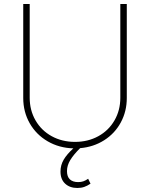

<svg xmlns="http://www.w3.org/2000/svg" viewBox="-20 -727 747 956"><path d="M611.3 -707V-239.3Q611.3 -172.4 581.5 -117.4Q551.8 -62.5 498.8 -28.8Q445.8 4.9 378.9 10.7Q346.2 43 329.8 70.1Q313.5 97.2 313.5 125Q313.5 152.8 328.1 166.3Q342.8 179.7 369.1 179.7Q383.8 179.7 395 175.8Q406.2 171.9 418.9 163.1L430.7 187.5Q415 198.2 399.7 203.6Q384.3 209 365.2 209Q327.6 209 304.4 187.5Q281.2 166 281.2 127Q281.2 95.2 297.1 68.1Q313 41 345.2 11.7Q274.4 9.8 217.3 -23.4Q160.2 -56.6 127.9 -113.3Q95.7 -169.9 95.7 -239.3V-707H127.9V-240.2Q127.9 -177.7 157 -127.4Q186 -77.1 237.5 -48.8Q289.1 -20.5 353.5 -20.5Q418 -20.5 469.5 -48.8Q521 -77.1 550 -127.4Q579.1 -177.7 579.1 -240.2V-707Z"/></svg>

Font: Pretendard Std Thin
Style: Regular
Weight: 100
Designer: Base glyphs from Inter by Rasmus Andersson; Hangeul glyphs from Noto Sans CJK(Source Han Sans) by Jang Soo-young and Kan
Foundry: Kil Hyung-jin
Version: Version 1.309